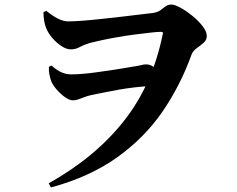

<svg xmlns="http://www.w3.org/2000/svg" viewBox="-20 -764 1040 844"><path d="M194 42Q399 -73 524.5 -232Q650 -391 695 -612Q698 -619 695.5 -621.5Q693 -624 686 -624Q672 -624 641 -620.5Q610 -617 571 -612Q532 -607 492.5 -600Q453 -593 421.5 -586Q390 -579 374 -575Q346 -566 329 -556.5Q312 -547 291 -547Q272 -547 250 -561.5Q228 -576 210 -597Q192 -618 183 -640Q177 -655 174 -673Q171 -691 171 -711L184 -716Q210 -695 234 -682.5Q258 -670 281 -670Q304 -670 343.5 -673Q383 -676 428.5 -681Q474 -686 518 -691Q562 -696 597.5 -700.5Q633 -705 652 -707Q673 -710 685 -719Q697 -728 707.5 -736Q718 -744 733 -744Q748 -744 773.5 -730Q799 -716 826 -694Q853 -672 871 -648.5Q889 -625 889 -606Q889 -588 874.5 -575.5Q860 -563 844 -551.5Q828 -540 822 -524Q773 -388 694 -273Q615 -158 494.5 -72Q374 14 204 60ZM300 -323Q285 -323 265.5 -337Q246 -351 229.5 -370Q213 -389 206 -405Q200 -421 197 -437.5Q194 -454 195 -470L206 -476Q230 -455 250.5 -446Q271 -437 293 -437Q316 -437 345 -439.5Q374 -442 406 -446.5Q438 -451 469 -455.5Q500 -460 526 -464.5Q552 -469 570 -472Q590 -475 601.5 -478Q613 -481 621 -481Q639 -481 650 -473Q661 -465 671 -459L651 -386Q616 -385 576.5 -380.5Q537 -376 500.5 -369.5Q464 -363 432.5 -356.5Q401 -350 381 -346Q363 -342 349.5 -336.5Q336 -331 324 -327Q312 -323 300 -323Z"/></svg>

Font: Noto Serif JP ExtraBold
Style: Regular
Weight: 800
Designer: Ryoko NISHIZUKA 西塚涼子 (kana & ideographs); Frank Grießhammer (Latin, Greek & Cyrillic); Wenlong ZHANG 张文龙 (bopomofo); San
Foundry: Adobe
Version: Version 2.003-H1;hotconv 1.1.1;makeotfexe 2.6.0